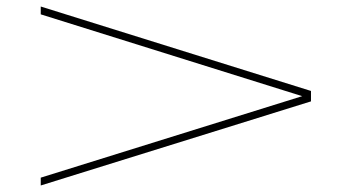

<svg xmlns="http://www.w3.org/2000/svg" viewBox="-20 -562 1079 589"><path d="M105 -542V-518L907 -267L105 -17V7L934 -251V-283Z"/></svg>

Font: Sprat Extended Light
Style: Regular
Weight: 300
Width: 9
Designer: Ethan Nakache
Foundry: Collletttivo
Version: Version 2.000;Glyphs 3.2 (3217)